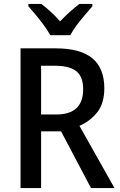

<svg xmlns="http://www.w3.org/2000/svg" viewBox="-20 -961 615 981"><path d="M264 -714Q391 -714 452 -663Q513 -612 513 -510Q513 -433 477 -387.5Q441 -342 386 -318L565 0H445L292 -290H190V0H85V-714ZM262 -625H190V-376H267Q405 -376 405 -505Q405 -569 370 -597Q335 -625 262 -625ZM237 -781Q225 -803 205.5 -830Q186 -857 164.5 -883Q143 -909 125 -929V-941H191Q214 -924 239 -901Q264 -878 287 -852Q337 -904 386 -941H452V-929Q435 -909 413 -883.5Q391 -858 371 -831Q351 -804 339 -781Z"/></svg>

Font: Noto Sans Georgian SemiCondensed Medium
Style: Regular
Weight: 500
Width: 4
Designer: Monotype Design Team, Akaki Razmadze
Foundry: Google LLC
Version: Version 2.005; ttfautohint (v1.8.4.7-5d5b)